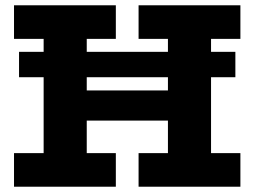

<svg xmlns="http://www.w3.org/2000/svg" viewBox="-20 -706 962 726"><path d="M52 -414V-510H870V-414ZM33 0V-127H418V0ZM504 0V-127H889V0ZM145 -70V-613H308V-70ZM181 -250V-364H739V-250ZM33 -559V-686H418V-559ZM615 -74V-616H778V-74ZM504 -559V-686H889V-559Z"/></svg>

Font: BioRhyme ExtraBold ExtraBold
Style: Regular
Weight: 800
Version: Version 1.600;gftools[0.9.33]